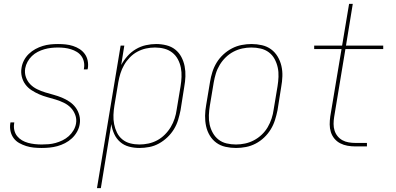

<svg xmlns="http://www.w3.org/2000/svg" viewBox="-20 -755 2040 990"><path d="M195 8Q174 8 154 6Q134 4 115 -2Q96 -8 79 -17.5Q62 -27 50.5 -42.5Q39 -58 34.5 -77.5Q30 -97 33 -118Q33 -119 33.5 -120.5Q34 -122 34 -124H54Q53 -122 53 -121Q53 -120 53 -118Q50 -100 54 -83Q58 -66 68.5 -53Q79 -40 93.5 -31.5Q108 -23 124.5 -18.5Q141 -14 159 -12Q177 -10 195 -10Q213 -10 231 -11.5Q249 -13 267 -18Q285 -23 302.5 -31.5Q320 -40 334.5 -53Q349 -66 359 -83Q369 -100 372 -118Q376 -141 368 -162.5Q360 -184 345 -199.5Q330 -215 309.5 -225Q289 -235 267.5 -241.5Q246 -248 224 -254Q202 -260 181.5 -269Q161 -278 142.5 -290Q124 -302 111 -319.5Q98 -337 92.5 -359.5Q87 -382 91 -405Q94 -425 103.5 -443.5Q113 -462 128.5 -477Q144 -492 162.5 -502Q181 -512 200.5 -518Q220 -524 239.5 -526Q259 -528 279 -528Q299 -528 318.5 -526Q338 -524 356.5 -518Q375 -512 390.5 -502Q406 -492 417 -477Q428 -462 432 -442.5Q436 -423 433 -403Q432 -402 432 -400Q432 -398 431 -397H412Q412 -398 412.5 -399.5Q413 -401 413 -402Q416 -420 412.5 -436.5Q409 -453 399.5 -466Q390 -479 376 -487.5Q362 -496 346 -501Q330 -506 313 -508Q296 -510 279 -510Q261 -510 243.5 -508Q226 -506 208.5 -501Q191 -496 174.5 -487.5Q158 -479 144.5 -466Q131 -453 122 -436.5Q113 -420 110 -403Q106 -379 113.5 -357.5Q121 -336 136 -320.5Q151 -305 171.5 -295Q192 -285 213.5 -278.5Q235 -272 257 -266Q279 -260 299.5 -251.5Q320 -243 338.5 -230.5Q357 -218 370 -200.5Q383 -183 389 -160.5Q395 -138 391 -115Q388 -95 377.5 -76Q367 -57 351 -42Q335 -27 315.5 -17Q296 -7 276 -1.5Q256 4 235.5 6Q215 8 195 8Z M480 215 602 -520H621L605 -420Q618 -444 637 -465.5Q656 -487 680.5 -501.5Q705 -516 732 -522Q759 -528 785 -528Q812 -528 838 -521.5Q864 -515 883.5 -499.5Q903 -484 915 -461.5Q927 -439 932 -413.5Q937 -388 936 -361Q935 -334 930 -307L911 -187Q906 -162 898.5 -137Q891 -112 877 -89Q863 -66 843 -47Q823 -28 799.5 -15Q776 -2 750 3Q724 8 699 8Q671 8 645 1Q619 -6 599.5 -23Q580 -40 569 -64Q558 -88 554 -115L500 215ZM699 -10Q722 -10 745.5 -15Q769 -20 790.5 -31.5Q812 -43 830 -61Q848 -79 860.5 -100Q873 -121 880.5 -144Q888 -167 891 -190L911 -310Q915 -334 916 -358.5Q917 -383 912.5 -406Q908 -429 897 -449.5Q886 -470 868 -484Q850 -498 827 -504Q804 -510 779 -510Q756 -510 733 -505Q710 -500 688.5 -488.5Q667 -477 649.5 -459Q632 -441 620 -420Q608 -399 601 -376.5Q594 -354 590 -331L570 -211Q566 -187 565 -162.5Q564 -138 568.5 -115Q573 -92 583 -71.5Q593 -51 610.5 -36.5Q628 -22 651 -16Q674 -10 699 -10Z M1197 8Q1169 8 1142.5 2Q1116 -4 1095.5 -19Q1075 -34 1061.5 -56.5Q1048 -79 1042.5 -105Q1037 -131 1037.5 -158.5Q1038 -186 1043 -213L1063 -333Q1067 -358 1075 -383.5Q1083 -409 1097 -432Q1111 -455 1131.5 -474Q1152 -493 1176 -505.5Q1200 -518 1226 -523Q1252 -528 1277 -528Q1304 -528 1330.5 -522Q1357 -516 1377.5 -501Q1398 -486 1411.5 -463.5Q1425 -441 1431 -415Q1437 -389 1436 -361.5Q1435 -334 1430 -307L1411 -187Q1406 -162 1398 -136.5Q1390 -111 1376 -88Q1362 -65 1342 -46Q1322 -27 1298 -14.5Q1274 -2 1248 3Q1222 8 1197 8ZM1197 -10Q1220 -10 1243.5 -15Q1267 -20 1289 -31.5Q1311 -43 1329.5 -60.5Q1348 -78 1360.5 -99.5Q1373 -121 1380.5 -144Q1388 -167 1391 -190L1411 -310Q1415 -334 1416 -359Q1417 -384 1412 -407Q1407 -430 1396 -450.5Q1385 -471 1366.5 -485Q1348 -499 1324.5 -504.5Q1301 -510 1276 -510Q1253 -510 1229.5 -505Q1206 -500 1184 -488.5Q1162 -477 1144 -459.5Q1126 -442 1113 -420.5Q1100 -399 1093 -376Q1086 -353 1082 -330L1062 -210Q1058 -186 1057 -161Q1056 -136 1061 -113Q1066 -90 1077.5 -69.5Q1089 -49 1107 -35Q1125 -21 1148.5 -15.5Q1172 -10 1197 -10Z M1813 0Q1792 0 1772 -3.5Q1752 -7 1734.5 -16Q1717 -25 1704.5 -40Q1692 -55 1686 -74Q1680 -93 1680 -113.5Q1680 -134 1683 -155L1741 -502H1600V-520H1744L1780 -735H1799L1764 -520H1956V-502H1761L1703 -152Q1700 -134 1700 -116Q1700 -98 1705 -82Q1710 -66 1720.5 -53Q1731 -40 1745.5 -32Q1760 -24 1777.5 -21Q1795 -18 1813 -18H1872V0Z"/></svg>

Font: Iosevka SS04 Thin
Style: Italic
Weight: 100
Italic angle: -9°
Monospace: yes
Designer: Belleve Invis
Foundry: Belleve Invis
Version: Version 19.0.0; ttfautohint (v1.8.4)